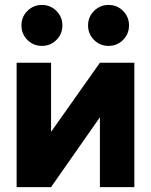

<svg xmlns="http://www.w3.org/2000/svg" viewBox="-20 -764 616 784"><path d="M388 -507.8H528.6V0H388V-285.2L188.5 0H47.9V-507.8H188.5V-225.6ZM339.6 -660.2Q339.6 -625.3 364 -600.9Q388.4 -576.6 423.2 -576.6Q458.1 -576.6 482.5 -600.9Q506.8 -625.3 506.8 -660.2Q506.8 -695 482.5 -719.4Q458.1 -743.8 423.2 -743.8Q388.4 -743.8 364 -719.4Q339.6 -695 339.6 -660.2ZM67.6 -660.2Q67.6 -625.3 91.9 -600.9Q116.3 -576.6 151.2 -576.6Q186 -576.6 210.4 -600.9Q234.8 -625.3 234.8 -660.2Q234.8 -695 210.4 -719.4Q186 -743.8 151.2 -743.8Q116.3 -743.8 91.9 -719.4Q67.6 -695 67.6 -660.2Z"/></svg>

Font: Giphurs SC
Style: Regular
Weight: 400
Version: Version 0.920